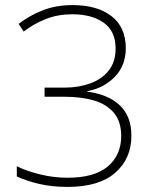

<svg xmlns="http://www.w3.org/2000/svg" viewBox="-20 -722 612 754"><path d="M474 -533Q474 -465 431 -420.5Q388 -376 323 -364V-362Q406 -351 451 -308Q496 -265 496 -189Q496 -99 432.5 -43.5Q369 12 245 12Q185 12 135 0.5Q85 -11 46 -29V-69Q85 -50 138 -37Q191 -24 245 -24Q351 -24 403.5 -68.5Q456 -113 456 -188Q456 -244 428 -278Q400 -312 350.5 -327Q301 -342 235 -342H155V-378H235Q289 -378 334.5 -394.5Q380 -411 407 -445Q434 -479 434 -531Q434 -600 387 -633Q340 -666 264 -666Q208 -666 160.5 -647.5Q113 -629 73 -598L53 -628Q94 -660 146.5 -681Q199 -702 265 -702Q362 -702 418 -658.5Q474 -615 474 -533Z"/></svg>

Font: Noto Sans Kannada ExtraLight
Style: Regular
Weight: 200
Designer: Jelle Bosma - Monotype Design Team
Foundry: Monotype Imaging Inc.
Version: Version 2.005; ttfautohint (v1.8.4.7-5d5b)